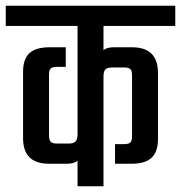

<svg xmlns="http://www.w3.org/2000/svg" viewBox="-40 -646 628 666"><path d="M568 -556H319V-472Q330 -482 355 -482H418Q508 -482 508 -393V-163Q508 -120 486 -99Q464 -78 416 -78H359V-146H388Q406 -146 412 -151.5Q418 -157 418 -175V-382Q418 -401 412 -406.5Q406 -412 388 -412H351Q333 -412 326 -405.5Q319 -399 319 -380V0H229V-89Q218 -78 192 -78H130Q40 -78 40 -167V-397Q40 -441 62 -461.5Q84 -482 132 -482H188V-414H159Q142 -414 136 -408.5Q130 -403 130 -385V-178Q130 -160 136 -154Q142 -148 159 -148H197Q215 -148 222 -155Q229 -162 229 -180V-556H-20V-626H568Z"/></svg>

Font: Teko Regular
Style: Regular
Weight: 400
Designer: Manushi Parikh, Jonny Pinhorn
Foundry: Indian Type Foundry
Version: Version 1.105;PS 1.0;hotconv 1.0.78;makeotf.lib2.5.61930; tt